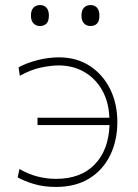

<svg xmlns="http://www.w3.org/2000/svg" viewBox="-20 -731 546 760"><path d="M201 9Q152.5 9 113.2 -3Q74 -15 50 -29L57 -62Q91 -42 127.8 -32.5Q164.5 -23 201.5 -23Q299.5 -23 354.8 -80Q410 -137 413.5 -236H128.5V-265H413Q410.5 -328 384 -374.5Q357.5 -421 313 -446.5Q268.5 -472 212 -472Q181.5 -472 141.5 -463.5Q101.5 -455 58.5 -431L53.5 -464.5Q83 -481 126.8 -492.5Q170.5 -504 213 -504Q283.5 -504 335.5 -470Q387.5 -436 416 -378.2Q444.5 -320.5 444.5 -248Q444.5 -175 416.2 -116.8Q388 -58.5 333.8 -24.8Q279.5 9 201 9ZM337.5 -628Q322.5 -628 312.5 -638.5Q302.5 -649 302.5 -669Q302.5 -691 312.8 -701Q323 -711 338.5 -711Q354.5 -711 364 -700.5Q373.5 -690 373.5 -669Q373.5 -628 337.5 -628ZM137.5 -628Q122.5 -628 112.5 -638.5Q102.5 -649 102.5 -669Q102.5 -691 112.8 -701Q123 -711 138.5 -711Q154.5 -711 164 -700.5Q173.5 -690 173.5 -669Q173.5 -628 137.5 -628Z"/></svg>

Font: Heraclito Thin
Style: Regular
Weight: 100
Designer: Kostas Bartsokas (font) & Cristiano Sobral (main changes)
Foundry: Kostas Bartsokas (font) & Cristiano Sobral (main changes)
Version: Version 1.00;July 8, 2020;FontCreator 13.0.0.2655 64-bit